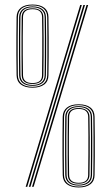

<svg xmlns="http://www.w3.org/2000/svg" viewBox="-20 -822 463 845"><path d="M121 0 361 -800H368L128 0ZM93 0 333 -800H340L100 0ZM107 0 347 -800H354L114 0ZM326.2 3Q293 3 274.8 -11.1Q256.5 -25.2 256 -51.8Q255.2 -96.2 255 -139.8Q254.8 -183.2 255.1 -225.5Q255.5 -267.8 256 -308Q256.5 -334 274.4 -348.5Q292.2 -363 326.2 -363Q359.8 -363 377.9 -348.8Q396 -334.5 396.2 -308Q397 -261.8 397.2 -218.8Q397.5 -175.8 397.2 -134.4Q397 -93 396.2 -51.5Q396 -25.2 377.8 -11.1Q359.5 3 326.2 3ZM326.2 -1Q357.2 -1 373.9 -14.4Q390.5 -27.8 390.8 -51.8Q391.5 -88 391.6 -132.2Q391.8 -176.5 391.6 -222.1Q391.5 -267.8 390.8 -308Q390.5 -331.8 374 -345.4Q357.5 -359 326.2 -359Q295.2 -359 278.8 -345.8Q262.2 -332.5 261.8 -308Q261.2 -267.2 260.9 -223.1Q260.5 -179 260.8 -135.5Q261 -92 261.5 -52.5Q262 -28 278.5 -14.5Q295 -1 326.2 -1ZM326.2 -5.2Q298.2 -5.2 283 -17.2Q267.8 -29.2 267.2 -51.8Q266.8 -92.5 266.5 -136.2Q266.2 -180 266.5 -223.8Q266.8 -267.5 267.2 -307.8Q267.8 -330.5 283 -342.6Q298.2 -354.8 326.2 -354.8Q354.5 -354.8 369.6 -342.6Q384.8 -330.5 385 -308Q386 -257.8 386.1 -215.1Q386.2 -172.5 386 -132.9Q385.8 -93.2 385 -51.8Q384.8 -29.2 369.5 -17.2Q354.2 -5.2 326.2 -5.2ZM326.2 -9.2Q351.5 -9.2 365.4 -20.4Q379.2 -31.5 379.5 -52Q380 -85.2 380.2 -129.6Q380.5 -174 380.4 -220.8Q380.2 -267.5 379.5 -307.8Q379.2 -328.8 365.1 -339.8Q351 -350.8 326.2 -350.8Q301.2 -350.8 287.4 -339.9Q273.5 -329 273 -307.8Q272.2 -261.2 272 -222.1Q271.8 -183 272 -142.8Q272.2 -102.5 273 -51.8Q273.5 -30.8 287.4 -20Q301.2 -9.2 326.2 -9.2ZM326.2 -13.5Q279.2 -13.5 278.5 -52Q278 -89 277.8 -133.1Q277.5 -177.2 277.8 -222.5Q278 -267.8 278.5 -307.8Q279.2 -346.5 326.2 -346.5Q348 -346.5 360.8 -336.9Q373.5 -327.2 373.8 -307.8Q374.8 -258.5 374.9 -216.1Q375 -173.8 374.8 -134Q374.5 -94.2 373.8 -52Q373.5 -33 361 -23.2Q348.5 -13.5 326.2 -13.5ZM326.2 -17.5Q367.5 -17.5 368 -51.2Q368.8 -100.8 369 -143.9Q369.2 -187 369.1 -227.1Q369 -267.2 368.2 -307.5Q367.8 -342.5 326.2 -342.5Q284.8 -342.5 284.2 -307.8Q283.5 -263.2 283.2 -222.8Q283 -182.2 283.2 -140.9Q283.5 -99.5 284.2 -52Q284.8 -17.5 326.2 -17.5ZM123.2 -436Q90 -436 71.8 -450.1Q53.5 -464.2 53 -490.8Q52.2 -535.2 52 -578.8Q51.8 -622.2 52.1 -664.5Q52.5 -706.8 53 -747Q53.5 -773 71.4 -787.5Q89.2 -802 123.2 -802Q156.8 -802 174.9 -787.8Q193 -773.5 193.2 -747Q194 -700.8 194.2 -657.8Q194.5 -614.8 194.2 -573.4Q194 -532 193.2 -490.5Q193 -464.2 174.8 -450.1Q156.5 -436 123.2 -436ZM123.2 -440Q154.2 -440 170.9 -453.4Q187.5 -466.8 187.8 -490.8Q188.5 -527 188.6 -571.2Q188.8 -615.5 188.6 -661.1Q188.5 -706.8 187.8 -747Q187.5 -770.8 171 -784.4Q154.5 -798 123.2 -798Q92.2 -798 75.8 -784.8Q59.2 -771.5 58.8 -747Q58.2 -706.2 57.9 -662.1Q57.5 -618 57.8 -574.5Q58 -531 58.5 -491.5Q59 -467 75.5 -453.5Q92 -440 123.2 -440ZM123.2 -444.2Q95.2 -444.2 80 -456.2Q64.8 -468.2 64.2 -490.8Q63.8 -531.5 63.5 -575.2Q63.2 -619 63.5 -662.8Q63.8 -706.5 64.2 -746.8Q64.8 -769.5 80 -781.6Q95.2 -793.8 123.2 -793.8Q151.5 -793.8 166.6 -781.6Q181.8 -769.5 182 -747Q183 -696.8 183.1 -654.1Q183.2 -611.5 183 -571.9Q182.8 -532.2 182 -490.8Q181.8 -468.2 166.5 -456.2Q151.2 -444.2 123.2 -444.2ZM123.2 -448.2Q148.5 -448.2 162.4 -459.4Q176.2 -470.5 176.5 -491Q177 -524.2 177.2 -568.6Q177.5 -613 177.4 -659.8Q177.2 -706.5 176.5 -746.8Q176.2 -767.8 162.1 -778.8Q148 -789.8 123.2 -789.8Q98.2 -789.8 84.4 -778.9Q70.5 -768 70 -746.8Q69.2 -700.2 69 -661.1Q68.8 -622 69 -581.8Q69.2 -541.5 70 -490.8Q70.5 -469.8 84.4 -459Q98.2 -448.2 123.2 -448.2ZM123.2 -452.5Q76.2 -452.5 75.5 -491Q75 -528 74.8 -572.1Q74.5 -616.2 74.8 -661.5Q75 -706.8 75.5 -746.8Q76.2 -785.5 123.2 -785.5Q145 -785.5 157.8 -775.9Q170.5 -766.2 170.8 -746.8Q171.8 -697.5 171.9 -655.1Q172 -612.8 171.8 -573Q171.5 -533.2 170.8 -491Q170.5 -472 158 -462.2Q145.5 -452.5 123.2 -452.5ZM123.2 -456.5Q164.5 -456.5 165 -490.2Q165.8 -539.8 166 -582.9Q166.2 -626 166.1 -666.1Q166 -706.2 165.2 -746.5Q164.8 -781.5 123.2 -781.5Q81.8 -781.5 81.2 -746.8Q80.5 -702.2 80.2 -661.8Q80 -621.2 80.2 -579.9Q80.5 -538.5 81.2 -491Q81.8 -456.5 123.2 -456.5Z"/></svg>

Font: Big Shoulders Inline Text SC Thin
Style: Regular
Weight: 100
Designer: Patric King
Foundry: XO Type Co
Version: Version 2.002